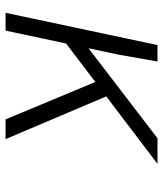

<svg xmlns="http://www.w3.org/2000/svg" viewBox="32 -618 586 690"><g transform="rotate(90 325.0 -273.0)"><path d="M104 -193 118 -271 477 -546H569ZM409 0 264 -348 317 -384 480 0ZM26 0 142 -546H201L176 -404L90 0Z"/></g></svg>

Font: Azeret Mono Thin ExtraLight
Style: Italic
Weight: 250
Italic angle: -12°
Version: Version 1.002